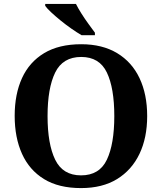

<svg xmlns="http://www.w3.org/2000/svg" viewBox="-20 -951 827 981"><path d="M394 10Q280 10 205 -36Q130 -82 92.5 -165Q55 -248 55 -359Q55 -470 92.5 -552Q130 -634 205.5 -679.5Q281 -725 395 -725Q503 -725 578.5 -679.5Q654 -634 693 -551.5Q732 -469 732 -358Q732 -247 692.5 -164.5Q653 -82 578 -36Q503 10 394 10ZM394 -55Q488 -55 526 -135Q564 -215 564 -358Q564 -501 526 -580.5Q488 -660 395 -660Q301 -660 262 -580.5Q223 -501 223 -358Q223 -215 262 -135Q301 -55 394 -55ZM397 -771Q373 -785 345 -804.5Q317 -824 290 -846Q263 -868 241.5 -888Q220 -908 211 -921V-931H368Q379 -909 396 -882Q413 -855 432 -829Q451 -803 465 -784V-771Z"/></svg>

Font: Noto Serif Bengali
Style: Bold
Weight: 700
Designer: Juan Bruce, Universal Thirst, Indian Type Foundry and the Monotype Design Team.
Foundry: Monotype Imaging Inc.
Version: Version 2.003; ttfautohint (v1.8.4.7-5d5b)